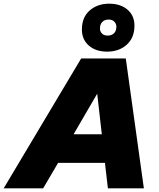

<svg xmlns="http://www.w3.org/2000/svg" viewBox="-76 -1021 860 1041"><path d="M-56 0 364 -704H606L704 0H509L493 -138H239L158 0ZM323 -293H476L451 -513ZM516 -1001Q578 -1001 615.5 -968.5Q653 -936 653 -882Q653 -816 611 -778.5Q569 -741 505 -741Q443 -741 405.5 -774Q368 -807 368 -861Q368 -927 410 -964Q452 -1001 516 -1001ZM513 -915Q492 -915 479 -902.5Q466 -890 466 -866Q466 -850 477 -839Q488 -828 508 -828Q529 -828 542 -840.5Q555 -853 555 -876Q555 -892 544 -903.5Q533 -915 513 -915Z"/></svg>

Font: Prodigy Sans ExtraBold
Style: Italic
Weight: 800
Italic angle: -13°
Designer: Wei Huang
Foundry: Wei Huang
Version: Version 1.003; ttfautohint (v1.8.3)